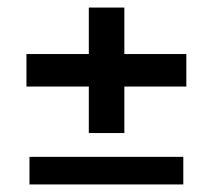

<svg xmlns="http://www.w3.org/2000/svg" viewBox="-20 -478 563 508"><path d="M215 -126V-249H50V-335H215V-458H309V-335H473V-249H309V-126ZM58 10V-63H465V10Z"/></svg>

Font: Syne SemiBold
Style: Regular
Weight: 600
Designer: Lucas Descroix
Foundry: Bonjour Monde
Version: Version 2.200; ttfautohint (v1.8.4)